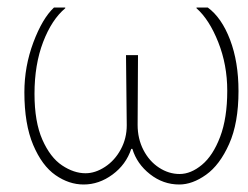

<svg xmlns="http://www.w3.org/2000/svg" viewBox="-20 -500 662 512"><path d="M347 -167Q347 -130 362.5 -100Q378 -70 404 -53Q430 -36 459 -36Q489 -36 518.5 -60.5Q548 -85 567 -135Q586 -185 586 -258Q586 -327 562 -387.5Q538 -448 504 -478V-480H534Q571 -453 593.5 -394Q616 -335 616 -257Q616 -172 591 -116Q566 -60 529.5 -34Q493 -8 458 -8Q415 -8 380 -35.5Q345 -63 333 -103H330Q316 -61 280 -34.5Q244 -8 203 -8Q164 -8 128 -33Q92 -58 68.5 -113.5Q45 -169 45 -254Q45 -323 69 -387Q93 -451 124 -480H154V-478Q118 -448 95 -388Q72 -328 72 -250Q72 -175 93 -127.5Q114 -80 145.5 -59Q177 -38 208 -38Q234 -38 260 -55Q286 -72 302 -101.5Q318 -131 318 -166L316 -353H348Z"/></svg>

Font: LINE Seed Sans KR Thin
Style: Regular
Weight: 250
Designer: LINE BX Design & Sandoll Inc & Dalton Maag Ltd
Foundry: Sandoll Inc.
Version: Version 1.000